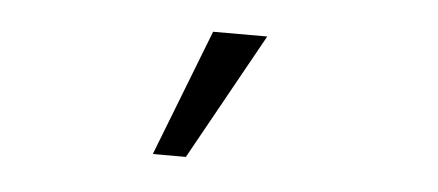

<svg xmlns="http://www.w3.org/2000/svg" viewBox="-28 -150 620 272"><g transform="rotate(5 281.5 -14.0)"><path d="M243 76H196L266 -104H343Z"/></g></svg>

Font: Inconsolata SemiExpanded
Style: Regular
Weight: 400
Width: 6
Monospace: yes
Designer: Raph Levien, Cyreal, Brenton Simpson
Foundry: Raph Levien, Cyreal, Google
Version: Version 3.100; ttfautohint (v1.8.4.7-5d5b)